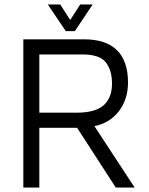

<svg xmlns="http://www.w3.org/2000/svg" viewBox="-20 -844 671 864"><path d="M85 0V-667H359Q457 -667 506.5 -618Q556 -569 556 -473Q556 -415 532 -370Q508 -325 465 -299Q422 -273 364 -273L394 -293L586 0H501L303 -306L339 -269H157V0ZM157 -337H326Q409 -337 446.5 -370.5Q484 -404 484 -468Q484 -528 456 -563.5Q428 -599 351 -599H157ZM276 -704 195 -824H251L296 -754L341 -824H397L317 -704Z"/></svg>

Font: Maven Pro
Style: Regular
Weight: 400
Designer: Joe Prince
Foundry: Joe Prince
Version: Version 2.103